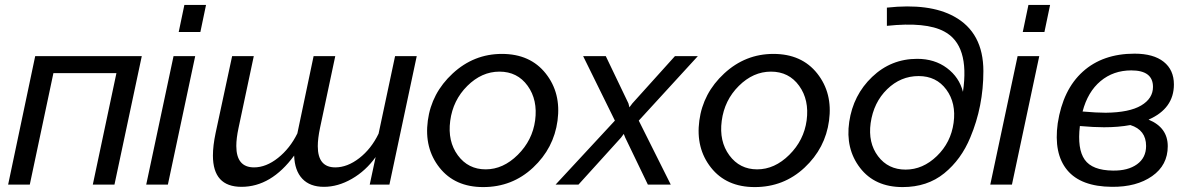

<svg xmlns="http://www.w3.org/2000/svg" viewBox="-20 -750 4845 780"><path d="M13 0 123 -522H556L445 0H357L453 -453H197L101 0Z M729 -730H817L794 -620H706ZM685 -522H773L662 0H574Z M1562 0H1482L1506 -112Q1466 -56 1409.5 -23.5Q1353 9 1296 9Q1239 9 1208 -24Q1177 -57 1175 -118Q1082 9 961 9Q845 9 845 -118Q845 -158 856 -210L923 -522H1011L949 -230Q940 -188 940 -157Q940 -70 1012 -70Q1061 -70 1109.5 -108.5Q1158 -147 1188 -208L1254 -522H1342L1280 -230Q1271 -187 1271 -156Q1271 -70 1342 -70Q1391 -70 1439.5 -107.5Q1488 -145 1518 -207L1585 -522H1673Z M1943 10Q1828 10 1765.5 -69Q1703 -148 1718 -260Q1733 -372 1819 -451.5Q1905 -531 2019 -531Q2134 -531 2197 -451.5Q2260 -372 2245 -260Q2230 -148 2145.5 -69Q2061 10 1943 10ZM2154 -261Q2165 -344 2123.5 -401.5Q2082 -459 2009 -459Q1937 -459 1878.5 -401Q1820 -343 1809 -259Q1798 -176 1840 -119Q1882 -62 1953 -62Q2024 -62 2083.5 -121Q2143 -180 2154 -261Z M2478 -260 2349 -522H2441L2533 -330L2537 -314L2549 -330L2722 -522H2815L2575 -260L2705 0H2612L2520 -191L2514 -206L2503 -191L2330 0H2237Z M3046 10Q2931 10 2868.5 -69Q2806 -148 2821 -260Q2836 -372 2922 -451.5Q3008 -531 3122 -531Q3237 -531 3300 -451.5Q3363 -372 3348 -260Q3333 -148 3248.5 -69Q3164 10 3046 10ZM3257 -261Q3268 -344 3226.5 -401.5Q3185 -459 3112 -459Q3040 -459 2981.5 -401Q2923 -343 2912 -259Q2901 -176 2943 -119Q2985 -62 3056 -62Q3127 -62 3186.5 -121Q3246 -180 3257 -261Z M3647 10Q3534 10 3474 -68Q3414 -146 3430 -255Q3446 -364 3523 -437.5Q3600 -511 3706 -511Q3777 -511 3827 -473.5Q3877 -436 3892 -377Q3920 -567 3816 -622Q3742 -662 3583 -645V-719Q3756 -738 3856 -683Q3975 -618 3975 -461Q3975 -318 3922 -192Q3885 -102 3816 -46Q3747 10 3647 10ZM3659 -61Q3729 -61 3786 -116Q3843 -171 3854 -251Q3865 -331 3824.5 -386Q3784 -441 3712 -441Q3639 -441 3584 -387.5Q3529 -334 3517 -250Q3506 -170 3547 -115.5Q3588 -61 3659 -61Z M4158 -730H4246L4223 -620H4135ZM4114 -522H4202L4091 0H4003Z M4646 -264Q4724 -232 4724 -156Q4724 -79 4660.5 -34.5Q4597 10 4497 9Q4371 8 4315.5 -59Q4260 -126 4277 -249Q4298 -386 4379 -459Q4460 -532 4589 -532Q4666 -532 4707.5 -499Q4749 -466 4749 -407Q4749 -309 4646 -264ZM4576 -464Q4503 -464 4451 -420.5Q4399 -377 4378 -297Q4435 -292 4472 -292Q4568 -293 4616 -321.5Q4664 -350 4664 -397Q4664 -464 4576 -464ZM4501 -57Q4562 -56 4599 -82.5Q4636 -109 4636 -157Q4636 -222 4572 -242Q4524 -233 4465 -233Q4424 -233 4367 -238Q4356 -145 4386.5 -101.5Q4417 -58 4501 -57Z"/></svg>

Font: Raleway-v4020 Medium
Style: Italic
Weight: 500
Italic angle: -12°
Designer: Matt McInerney, Pablo Impallari, Rodrigo Fuenzalida
Foundry: Matt McInerney, Pablo Impallari, Rodrigo Fuenzalida
Version: Version 4.020;PS 004.020;hotconv 1.0.88;makeotf.lib2.5.64775